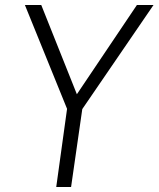

<svg xmlns="http://www.w3.org/2000/svg" viewBox="-20 -743 630 763"><path d="M203.5 0 246.5 -310.5 79 -723H144L285.5 -368.5L524 -723H590L307 -309.5L262.5 0Z"/></svg>

Font: Public Sans Thin ExtraLight
Style: Italic
Weight: 250
Italic angle: -8°
Version: Version 2.001